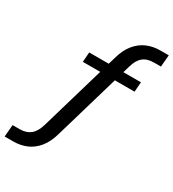

<svg xmlns="http://www.w3.org/2000/svg" viewBox="-213 -833 1027 1138"><g transform="rotate(30 301.0 -264.5)"><path d="M0 187 7 105H55Q100 105 128 82.5Q156 60 171 10L333 -544Q350 -605 381.5 -643Q413 -681 454.5 -698.5Q496 -716 544 -716H602L595 -635H548Q501 -635 473.5 -612.5Q446 -590 432 -540L270 14Q253 75 221.5 113.5Q190 152 148.5 169.5Q107 187 58 187ZM180 -428 185 -495H539L534 -428Z"/></g></svg>

Font: Muli SemiBold
Style: Italic
Weight: 600
Italic angle: -4.541°
Designer: Vernon Adams
Foundry: Vernon Adams
Version: Version 2.100; ttfautohint (v1.8.1.43-b0c9)